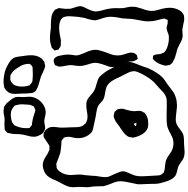

<svg xmlns="http://www.w3.org/2000/svg" viewBox="-9 -1005 1066 1088"><g transform="rotate(-90 524.0 -461.0)"><path d="M701 -209 690 -180 683 -158Q658 -101 627 -71Q616 -61 599 -51Q595 -48 589 -44Q583 -40 576 -34Q569 -29 557.5 -20Q546 -11 538 -7Q516 4 494 7Q478 9 471 9Q462 9 419 4Q415 4 402 2.5Q389 1 378 3Q367 5 358 10Q349 15 337 25Q318 40 303 45Q292 48 275.5 48.5Q259 49 252 49Q245 49 231.5 50.5Q218 52 208 52Q184 52 170 45Q161 41 150 32Q135 22 133 21Q127 17 118 14.5Q109 12 105 11Q83 7 71 -1Q54 -13 42 -45Q41 -50 35 -68Q29 -86 27 -103Q26 -112 26 -123Q26 -134 26 -139L25 -169Q23 -199 24 -214Q25 -222 31 -247Q41 -291 41 -313Q41 -335 26 -367Q15 -397 13 -408Q12 -417 12.5 -429.5Q13 -442 12 -452Q12 -460 10 -476Q7 -488 7 -500Q7 -514 8 -521L9 -543Q9 -553 8 -562Q7 -571 7 -581Q7 -588 9 -600L16 -620L26 -640Q28 -643 36 -659L45 -677Q53 -698 61.5 -712Q70 -726 82 -735Q94 -744 116 -750Q126 -752 132 -752Q157 -752 191 -728Q199 -722 213 -717Q219 -713 223 -714Q225 -714 231 -713.5Q237 -713 241 -714Q243 -715 245.5 -716.5Q248 -718 250 -719Q250 -719 268 -731Q286 -743 286 -743Q287 -743 290 -745Q293 -747 295 -747Q297 -748 301 -747.5Q305 -747 307 -747Q309 -746 311.5 -746.5Q314 -747 316 -746L324 -740Q332 -736 334 -732Q342 -722 345 -716Q349 -705 349 -693Q349 -685 347.5 -673.5Q346 -662 345 -654Q344 -639 346 -607L347 -577Q347 -559 348.5 -547Q350 -535 356 -524Q357 -522 363 -516Q364 -515 365.5 -512.5Q367 -510 370 -508Q371 -507 379 -504Q390 -498 406 -498Q417 -498 441 -502Q447 -503 456 -504Q465 -505 475 -505Q490 -505 498 -501Q510 -497 529 -480Q539 -470 550 -463Q561 -456 573.5 -452.5Q586 -449 589 -448Q619 -440 631 -431Q639 -425 655 -404Q669 -386 689 -346Q688 -351 688 -360Q689 -377 700 -402Q712 -436 712 -454Q712 -471 703 -496Q702 -499 698 -514Q694 -529 694 -543Q694 -550 696 -568Q699 -580 699 -594Q699 -604 695 -624Q691 -642 691 -650Q691 -651 690.5 -654.5Q690 -658 691 -661Q691 -663 692.5 -666Q694 -669 695 -671L698 -681Q703 -686 720 -690Q722 -690 728.5 -689Q735 -688 737 -686Q739 -685 740.5 -682.5Q742 -680 743 -679Q748 -671 749 -669Q751 -665 753 -653Q759 -625 759 -610Q759 -603 757 -585Q754 -573 754 -560Q755 -546 766 -520Q776 -498 781 -483Q786 -468 786 -452Q786 -435 770 -391Q757 -359 755 -343Q754 -338 754 -328Q754 -311 758 -298Q760 -289 764.5 -276.5Q769 -264 770 -256L769 -243Q769 -237 768 -235Q767 -232 764.5 -229.5Q762 -227 761 -225L755 -218Q753 -217 750 -217Q747 -217 745 -216Q743 -216 739 -214.5Q735 -213 734 -214Q732 -215 731 -217.5Q730 -220 729 -221Q728 -224 725 -228.5Q722 -233 721 -238Q719 -263 716 -274V-271Q718 -258 714.5 -246Q711 -234 707 -223.5Q703 -213 701 -209ZM1003 -451Q1003 -436 1011 -408Q1012 -404 1014 -398Q1016 -392 1017 -384Q1022 -361 1022 -341Q1022 -333 1021.5 -319.5Q1021 -306 1022 -296Q1023 -288 1026.5 -273.5Q1030 -259 1030 -248Q1030 -232 1029 -225Q1027 -215 1019 -190Q1006 -157 1006 -134Q1006 -119 1011.5 -100Q1017 -81 1019 -72Q1024 -50 1024 -34Q1024 -11 1017 7Q1005 39 983 47Q980 49 972 49Q968 50 961 50Q949 50 932 45L911 41Q903 39 898 39Q890 39 881.5 40Q873 41 865 41Q846 41 818 24Q799 15 795 13Q787 9 767 5Q737 -3 724 -11Q707 -18 701 -31Q699 -35 699 -38Q699 -41 698 -43Q696 -49 696 -52Q696 -61 700 -73Q709 -104 728 -122Q734 -128 734 -128H736L747 -127Q751 -127 753 -126Q754 -125 755.5 -120Q757 -115 758 -114Q760 -108 760.5 -99.5Q761 -91 762 -85Q763 -83 767 -74Q767 -69 770 -66Q776 -56 798 -47Q825 -37 851 -37Q865 -37 872 -39Q878 -41 889.5 -45.5Q901 -50 911 -50Q915 -50 922.5 -47.5Q930 -45 935 -44H946Q947 -44 950.5 -43.5Q954 -43 955 -44Q956 -45 957 -47.5Q958 -50 958 -52L963 -62Q963 -64 960 -79Q959 -84 956.5 -92Q954 -100 953 -105Q947 -128 947 -152Q947 -167 948 -174Q948 -178 954 -209Q958 -227 959 -236Q962 -253 962 -271Q962 -281 964 -301Q966 -315 968 -322Q969 -327 971 -340.5Q973 -354 973 -364Q973 -388 965 -412Q963 -419 958.5 -431.5Q954 -444 953 -453Q953 -462 955 -474L961 -498Q962 -502 964 -506.5Q966 -511 967 -518Q973 -544 975 -583Q976 -590 976 -603Q976 -616 974 -622Q973 -624 972.5 -627.5Q972 -631 971 -633Q961 -654 927 -658Q922 -659 911 -659Q898 -659 870 -655Q867 -654 853 -651Q839 -648 826 -649Q811 -649 805 -651Q799 -654 794 -659L787 -663Q785 -666 785 -674Q782 -680 782 -685Q783 -687 786 -689Q789 -691 790 -693Q790 -693 798 -701L806 -703Q817 -707 834 -710Q840 -711 850 -711Q865 -711 883 -709Q901 -707 908 -706Q918 -706 935.5 -705.5Q953 -705 966 -703Q987 -702 1004 -689L1012 -683Q1014 -680 1015 -678Q1016 -676 1016 -675Q1022 -664 1022 -662V-659Q1022 -653 1019.5 -637.5Q1017 -622 1018 -613V-603Q1018 -595 1021 -585.5Q1024 -576 1025 -573Q1033 -551 1033 -541Q1033 -528 1025.5 -514Q1018 -500 1016 -495Q1003 -467 1003 -451ZM665 -235Q665 -239 661 -257Q651 -279 645 -290L633 -313Q631 -318 623 -335Q615 -352 605.5 -365Q596 -378 585 -385Q575 -392 561 -394.5Q547 -397 544 -398Q515 -402 502 -410Q494 -414 487 -423Q473 -435 469 -437Q460 -442 450 -444Q444 -446 434 -447.5Q424 -449 418 -450Q404 -452 365 -461Q335 -466 323 -472Q312 -478 301 -495Q285 -520 285 -550Q285 -561 286 -567Q287 -574 290 -586Q293 -598 293 -606Q293 -610 292 -613.5Q291 -617 291 -621L288 -632L281 -637L271 -645Q267 -646 257 -646Q241 -648 233 -648Q213 -650 203 -652Q198 -653 177 -661Q163 -667 156 -669Q142 -675 140 -675L129 -674Q121 -674 118 -673Q106 -670 94 -653Q76 -627 76 -590Q76 -581 78 -567L79 -543Q79 -530 76 -516Q74 -502 74 -494Q73 -485 72 -471.5Q71 -458 71 -451Q70 -443 66.5 -423.5Q63 -404 65 -387Q67 -374 80 -349Q90 -327 94.5 -313Q99 -299 96 -286Q95 -282 93.5 -279Q92 -276 91 -273Q89 -266 83 -254Q81 -249 77 -239.5Q73 -230 72 -223Q69 -212 69 -190Q69 -176 70.5 -157.5Q72 -139 72 -130L74 -96L76 -85Q77 -82 80.5 -78Q84 -74 86 -71L89 -67Q90 -66 100 -63Q112 -59 128 -59Q146 -57 154 -55Q161 -53 175 -46Q182 -42 192.5 -34.5Q203 -27 211 -22Q233 -11 258 -11Q263 -11 275 -13Q287 -15 311 -28Q315 -30 321 -33.5Q327 -37 335 -40Q350 -47 364 -48Q378 -50 409 -50Q447 -50 463 -49H487Q507 -49 516 -52Q530 -57 540.5 -65.5Q551 -74 568 -91L602 -121Q625 -145 646 -184Q664 -218 665 -235ZM451 -318 452 -298Q451 -294 446 -278Q439 -255 438 -235Q438 -228 439 -220.5Q440 -213 440 -206Q440 -200 438 -192Q437 -190 432 -182Q430 -176 428 -174L421 -169Q406 -158 385 -155Q378 -154 363 -154Q319 -154 297 -209Q289 -228 288 -242Q288 -244 289 -247Q290 -250 290 -252L292 -263L297 -273Q304 -283 315 -292Q326 -301 337 -308L355 -320Q359 -323 370 -331.5Q381 -340 391 -344Q393 -345 400 -347.5Q407 -350 412 -350Q413 -350 425 -347L433 -345Q437 -343 439 -339Q447 -331 448 -329Q449 -328 451 -318ZM373 -221Q373 -222 371 -224L367 -234Q367 -236 366 -237Q365 -237 364.5 -236.5Q364 -236 364 -235Q362 -233 358.5 -231Q355 -229 353 -227Q353 -226 355 -224Q357 -222 359 -222L370 -221Q371 -221 371.5 -220.5Q372 -220 373 -221ZM733 -755Q718 -743 718 -743L707 -741Q698 -738 696 -738Q694 -738 691 -739Q688 -740 686 -740Q677 -742 656 -752Q647 -757 634 -762L583 -777Q575 -779 561 -787L554 -791Q550 -794 546.5 -800Q543 -806 541 -811Q540 -815 540 -824Q538 -837 538 -863Q538 -878 537 -886L536 -908Q536 -927 541 -939Q545 -948 553 -956Q561 -964 570 -969L583 -972Q595 -974 603 -974Q612 -974 623 -973Q634 -972 640 -971Q665 -967 679 -960Q693 -954 707.5 -945.5Q722 -937 731 -928Q741 -917 744.5 -903Q748 -889 750 -867Q751 -861 753 -846Q755 -831 755 -818Q755 -792 745 -772Q743 -769 739.5 -763Q736 -757 733 -755ZM505 -779Q492 -759 472 -747Q452 -735 430 -735Q422 -735 406 -739Q390 -743 381 -743Q374 -743 361.5 -740.5Q349 -738 343 -738Q333 -739 323.5 -744.5Q314 -750 308 -758Q305 -762 304 -765Q303 -768 302 -770Q293 -785 293 -804Q293 -819 300 -842Q307 -867 308 -887Q308 -893 308.5 -910Q309 -927 313 -940Q314 -942 314 -945.5Q314 -949 316 -953L323 -959L332 -967Q335 -968 345 -968Q349 -969 359 -969L389 -968Q395 -968 402.5 -969Q410 -970 414 -971Q426 -974 439 -974Q443 -974 453 -972Q461 -972 464 -970Q466 -969 477 -961Q485 -956 492 -945Q513 -922 518 -904Q519 -899 519 -890L518 -861Q518 -852 519 -843Q520 -834 520 -825Q520 -814 514 -796ZM653 -928Q651 -929 647 -931.5Q643 -934 641 -935Q639 -936 636 -935.5Q633 -935 631 -935Q628 -936 620 -936Q610 -935 600 -927.5Q590 -920 585 -911Q584 -909 583.5 -906Q583 -903 582 -901Q576 -884 578 -857Q580 -842 583 -833Q583 -828 585 -826Q586 -824 589.5 -822Q593 -820 594 -819Q596 -818 598 -815.5Q600 -813 603 -812Q606 -810 614 -810Q626 -808 650 -808Q667 -808 675 -809Q688 -809 692 -811Q694 -812 696.5 -815Q699 -818 701 -820Q702 -821 704 -823Q706 -825 706 -826V-830Q706 -854 696 -874Q683 -896 674 -908.5Q665 -921 653 -928ZM443 -929Q440 -930 435 -931Q430 -932 427 -932Q423 -933 416 -933Q405 -933 387 -929L377 -926Q373 -925 368 -920Q359 -914 359 -914L354 -904Q347 -889 343 -866Q341 -845 342 -835Q342 -829 343 -827Q344 -825 346.5 -823.5Q349 -822 350 -821Q352 -820 354 -817.5Q356 -815 359 -814Q363 -812 373 -812Q387 -810 394 -808Q398 -808 414 -802L434 -796Q442 -793 445 -794Q447 -794 450 -795.5Q453 -797 455 -798Q457 -799 460 -800Q463 -801 465 -803Q468 -806 468 -810Q474 -821 474 -823Q475 -827 475 -837Q477 -857 477 -868Q477 -886 473 -898Q471 -908 469 -911Q468 -913 459 -920Q445 -928 443 -929Z"/></g></svg>

Font: Rubik-Burned
Style: Regular
Weight: 400
Designer: NaN (generative design), Hubert & Fischer (Rubik source font outlines)
Foundry: NaN, Hubert & Fischer
Version: Version 1.000